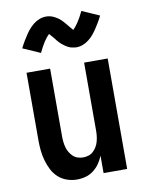

<svg xmlns="http://www.w3.org/2000/svg" viewBox="-86 -822 672 890"><g transform="rotate(-10 250.0 -376.5)"><path d="M204 8Q180 8 157 0Q134 -8 116.5 -24Q99 -40 88 -61.5Q77 -83 70.5 -106Q64 -129 61.5 -152.5Q59 -176 59 -200V-520H170V-200Q170 -187 171.5 -174Q173 -161 176.5 -148.5Q180 -136 186.5 -125Q193 -114 202.5 -105Q212 -96 224.5 -92Q237 -88 250 -88Q263 -88 275.5 -92Q288 -96 297.5 -105Q307 -114 313.5 -125Q320 -136 323.5 -148.5Q327 -161 328.5 -174Q330 -187 330 -200V-520H441V0H330V-82Q322 -62 310 -45Q298 -28 281.5 -15.5Q265 -3 245 2.5Q225 8 204 8ZM307 -596Q303 -596 298 -597Q293 -598 288.5 -598.5Q284 -599 280 -600.5Q276 -602 271.5 -604Q267 -606 263 -608.5Q259 -611 255.5 -613.5Q252 -616 248 -619Q244 -622 240.5 -625Q237 -628 233.5 -631.5Q230 -635 227 -638.5Q224 -642 221.5 -645Q219 -648 216.5 -651.5Q214 -655 210 -659.5Q206 -664 203 -667.5Q200 -671 198 -673.5Q196 -676 193 -679Q181 -668 168.5 -649Q156 -630 141 -599L59 -635Q68 -653 77 -668Q86 -683 94.5 -695.5Q103 -708 112 -718.5Q121 -729 133.5 -739Q146 -749 161.5 -755Q177 -761 193 -761Q197 -761 202 -760.5Q207 -760 211.5 -759Q216 -758 220 -756.5Q224 -755 228.5 -753Q233 -751 237 -748.5Q241 -746 244.5 -744Q248 -742 252 -739Q256 -736 259.5 -732.5Q263 -729 266.5 -725.5Q270 -722 273 -718.5Q276 -715 278.5 -712Q281 -709 283.5 -706Q286 -703 290 -698Q294 -693 297 -689.5Q300 -686 302 -684Q304 -682 307 -678Q319 -690 331.5 -708.5Q344 -727 359 -758L441 -722Q432 -704 423 -689Q414 -674 405.5 -661.5Q397 -649 388 -638.5Q379 -628 366.5 -618Q354 -608 338.5 -602Q323 -596 307 -596Z"/></g></svg>

Font: Zed Mono
Style: Bold
Weight: 700
Monospace: yes
Designer: Belleve Invis
Foundry: Belleve Invis
Version: Version 1.0.0; ttfautohint (v1.8.4)